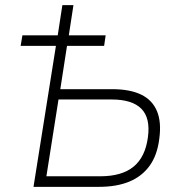

<svg xmlns="http://www.w3.org/2000/svg" viewBox="-20 -725 704 745"><path d="M110 0 197 -547H60L67 -588H204L222 -705H265L247 -588H390L384 -547H240L214 -379H415Q484 -379 527.5 -358Q571 -337 589 -294Q607 -251 598 -186Q590 -122 560 -81Q530 -40 481 -20Q432 0 364 0ZM160 -41H369Q453 -41 498.5 -78.5Q544 -116 554 -193Q564 -267 528.5 -303Q493 -339 413 -339H207Z"/></svg>

Font: Nunito Sans 10pt SemiCondensed ExtraLight
Style: Italic
Weight: 250
Width: 4
Italic angle: -9°
Designer: Vernon Adams
Foundry: Vernon Adams
Version: Version 3.101;gftools[0.9.27]